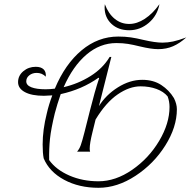

<svg xmlns="http://www.w3.org/2000/svg" viewBox="-20 -884 907 914"><path d="M808 -417Q822 -389 822 -364Q822 -279 767 -191.5Q712 -104 625 -47Q538 10 449 10Q356 10 285.5 -28Q215 -66 188 -130Q183 -155 183 -196Q183 -266 203 -345Q212 -385 229 -430Q201 -428 189 -428Q131 -428 98.5 -445.5Q66 -463 66 -493Q66 -524 91 -545Q116 -566 150 -566Q175 -566 187.5 -554Q200 -542 198 -519Q180 -537 155 -537Q134 -537 119.5 -525.5Q105 -514 105 -497Q105 -478 129.5 -468.5Q154 -459 197 -459Q218 -459 241 -462Q290 -579 368.5 -644.5Q447 -710 543 -710Q576 -710 603 -706Q630 -702 663 -694Q719 -681 753 -681Q778 -681 804 -686.5Q830 -692 867 -706Q836 -678 804 -664Q772 -650 733 -650Q700 -650 646 -663Q614 -671 589 -675Q564 -679 534 -679Q456 -679 391.5 -624Q327 -569 283 -469Q352 -485 411 -522Q470 -559 502 -613H510L451 -379Q484 -432 541 -468Q598 -504 657 -504Q710 -504 747.5 -479.5Q785 -455 808 -417ZM787 -375Q787 -401 778 -425Q759 -448 725 -460.5Q691 -473 649 -473Q596 -473 540 -434.5Q484 -396 435 -315L420 -254Q407 -202 407 -176Q407 -168 409 -162H347Q358 -175 364.5 -193Q371 -211 382 -254L408 -357Q431 -449 452 -512L449 -514Q370 -458 269 -436Q252 -387 241 -345Q223 -271 218 -223.5Q213 -176 214 -122Q247 -76 310 -48.5Q373 -21 449 -21Q530 -21 609 -75.5Q688 -130 737.5 -213Q787 -296 787 -375ZM478 -849Q478 -859 479 -864Q496 -819 526 -794.5Q556 -770 595 -770Q632 -770 669.5 -794.5Q707 -819 739 -864Q729 -810 688 -775Q647 -740 595 -740Q543 -740 510.5 -770.5Q478 -801 478 -849Z"/></svg>

Font: Srisakdi
Style: Regular
Weight: 400
Designer: Cadson Demak Co.,Ltd.
Foundry: Cadson Demak Co.,Ltd.
Version: Version 1.000